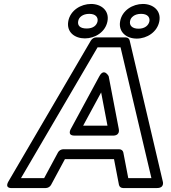

<svg xmlns="http://www.w3.org/2000/svg" viewBox="-20 -925 864 970"><path d="M582 -171H300C290 -171 278 -165 273 -155L203 -25H86L473 -686H589L745 -25H628L603 -155C601 -165 592 -171 582 -171ZM556 -121 581 9C583 19 592 25 602 25H773C814 25 802 -10 802 -10L635 -721C633 -730 625 -736 615 -736H465C456 -736 445 -730 439 -720L23 -9C1 29 40 25 40 25H211C221 25 233 19 238 9L308 -121ZM356 -240H551C551 -240 587 -237 580 -274L529 -540C529 -540 506 -584 482 -540L338 -274C338 -274 317 -240 356 -240ZM400 -290 491 -458 523 -290ZM418 -781C383 -781 371 -797 375 -818C378 -838 398 -855 431 -855C463 -855 476 -838 473 -818C469 -797 451 -781 418 -781ZM409 -731C460 -731 513 -763 523 -818C533 -872 491 -905 440 -905C389 -905 335 -873 325 -818C315 -762 358 -731 409 -731ZM680 -780C647 -780 633 -797 637 -818C640 -838 660 -855 693 -855C725 -855 738 -838 735 -818C731 -797 712 -780 680 -780ZM671 -730C722 -730 775 -763 785 -818C795 -872 753 -905 702 -905C651 -905 597 -873 587 -818C577 -763 619 -730 671 -730Z"/></svg>

Font: Asimov
Style: WidOuIt
Weight: 500
Designer: Google
Version: Version 2.000980; 2014